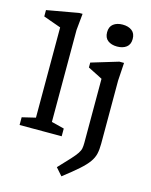

<svg xmlns="http://www.w3.org/2000/svg" viewBox="-140 -831 907 1152"><g transform="rotate(15 313.5 -255.0)"><path d="M216.5 -68 295.5 -48V0H34V-48L117.5 -68V-628.5Q111 -631 92.5 -637.5Q74 -644 51 -652.2Q28 -660.5 8.5 -667.5V-707L205.5 -742H226.5L216.5 -639ZM476.5 -606Q441 -606 419 -622.8Q397 -639.5 397 -674Q397 -708.5 419 -725.2Q441 -742 476.5 -742Q512 -742 534 -725.2Q556 -708.5 556 -674Q556 -639.5 534 -622.8Q512 -606 476.5 -606ZM437 -395Q431.5 -398 415.8 -406Q400 -414 381 -423.5Q362 -433 346.5 -441V-471.5L514 -522H543L536 -410V-18Q536 18.5 529.8 45.2Q523.5 72 505.2 97.5Q487 123 451.2 154.8Q415.5 186.5 356 232.5L315.5 186.5Q359.5 140.5 384.2 113.2Q409 86 420.2 69Q431.5 52 434.2 37.8Q437 23.5 437 3.5Z"/></g></svg>

Font: Newsreader 6pt
Style: Regular
Weight: 400
Designer: Hugues Gentile
Foundry: Production Type
Version: Version 1.003; ttfautohint (v1.8.3)